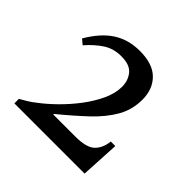

<svg xmlns="http://www.w3.org/2000/svg" viewBox="-124 -575 694 694"><g transform="rotate(45 223.5 -227.5)"><path d="M377 -149H400L392 0H33V-23Q45 -30 59.5 -38.5Q74 -47 90 -60Q118 -81 148.5 -111Q179 -141 205.5 -176Q232 -211 249 -247.5Q266 -284 266 -318Q266 -349 248 -371.5Q230 -394 186 -394Q147 -394 117.5 -375Q88 -356 59 -323L40 -339Q75 -399 118.5 -427Q162 -455 220 -455Q286 -455 318.5 -422.5Q351 -390 351 -337Q351 -285 326.5 -242.5Q302 -200 259 -159.5Q216 -119 161 -74V-71H274Q330 -71 351.5 -91.5Q373 -112 377 -149Z"/></g></svg>

Font: Bona Nova
Style: Regular
Weight: 400
Designer: Mateusz Machalski
Foundry: Capitalics
Version: Version 4.001; ttfautohint (v1.8.3)